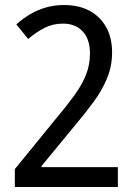

<svg xmlns="http://www.w3.org/2000/svg" viewBox="-20 -744 540 764"><path d="M39 -71 202 -271Q245 -322 275.5 -364Q306 -406 322 -446Q338 -486 338 -531Q338 -588 309 -619Q280 -650 231 -650Q190 -650 157 -633Q124 -616 92 -589L45 -647Q72 -671 101 -688Q130 -705 163.5 -714.5Q197 -724 234 -724Q294 -724 336.5 -701Q379 -678 402.5 -636Q426 -594 426 -535Q426 -481 406 -432.5Q386 -384 352 -338Q318 -292 276 -242L145 -83V-79H449V0H39Z"/></svg>

Font: Noto Sans Devanagari SemiCondensed
Style: Regular
Weight: 400
Width: 4
Designer: Jelle Bosma - Monotype Design Team
Foundry: Monotype Imaging Inc.
Version: Version 2.006